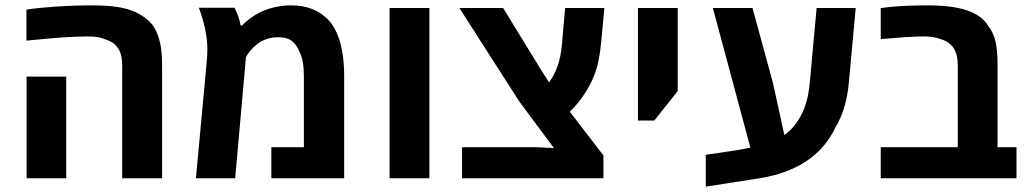

<svg xmlns="http://www.w3.org/2000/svg" viewBox="-20 -661 3813 712"><path d="M433.1 0V-419.4Q433.1 -459.5 417.7 -482.4Q402.3 -505.4 371.6 -514.6Q347.7 -525.9 306.6 -525.9Q266.1 -525.9 212.4 -522.2Q158.7 -518.6 78.1 -510.3V-625.5Q104 -629.4 129.9 -631.8Q155.8 -634.3 182.1 -636.2Q218.8 -638.7 253.4 -639.9Q288.1 -641.1 320.8 -641.1Q377.9 -641.1 417.7 -634.8Q457.5 -628.4 486.3 -614.3Q515.6 -599.6 535.2 -580.1Q554.7 -560.5 565.4 -530.8Q574.2 -505.4 577.6 -479.7Q581.1 -454.1 581.1 -419.4V0ZM78.6 0V-377H225.6V0Z M706.5 0 746.1 -426.8Q749 -457 749 -476.6Q749 -511.2 741.7 -547.9Q739.7 -560.5 734.6 -578.1Q729.5 -595.7 726.1 -607.9Q724.1 -614.3 721.9 -620.1Q719.7 -626 717.3 -632.3H849.6Q867.2 -598.6 872.1 -566.9H878.9Q885.7 -576.2 905.5 -591.1Q925.3 -606 943.8 -615.2Q963.4 -625 993.7 -633.1Q1023.9 -641.1 1059.6 -641.1Q1100.1 -641.1 1132.6 -629.4Q1165 -617.7 1187.5 -596.7Q1201.7 -584.5 1211.7 -569.8Q1221.7 -555.2 1229 -538.6Q1256.3 -476.6 1256.3 -378.9V0H986.3V-115.2H1106.9V-378.9Q1106.9 -439 1090.3 -469.2Q1082 -492.2 1064.2 -507.6Q1046.4 -522.9 1011.7 -522.9Q986.8 -522.9 967 -515.6Q947.3 -508.3 933.1 -497.1Q905.8 -474.6 892.1 -449.2L852.1 0Z M1424.8 0V-631.3H1572.3V0Z M1693.4 0V-115.2H1967.8L2034.2 -111.8L1905.3 -285.2L1683.6 -631.3H1845.7L1988.3 -398.9L2016.1 -355.5Q2056.2 -410.2 2063.5 -492.7L2075.7 -631.3H2221.2L2209.5 -505.4Q2206.1 -469.7 2200.7 -441.7Q2195.3 -413.6 2186 -388.2Q2173.8 -353 2148.4 -314.5Q2137.2 -295.9 2123 -279.1Q2108.9 -262.2 2092.8 -247.1L2217.8 -84.5V0Z M2345.7 -213.9V-631.3H2493.2V-323.2L2406.2 -213.9Z M2597.2 31.2V-86.9L2711.9 -104Q2724.6 -106.4 2737.3 -108.6Q2750 -110.8 2762.7 -113.3L2623.5 -631.3H2770.5L2846.2 -354L2888.7 -160.2Q2926.3 -186.5 2951.2 -234.6Q2976.1 -282.7 2982.4 -349.1L3008.3 -631.3H3153.3L3127.9 -355.5Q3119.1 -255.9 3078.1 -188.5Q3003.9 -31.7 2791 1Q2740.7 8.8 2692.1 16.4Q2643.6 23.9 2597.2 31.2Z M3246.1 0V-115.2H3531.7V-419.4Q3531.7 -460.9 3515.4 -484.1Q3499 -507.3 3466.3 -516.6Q3442.4 -525.9 3407.7 -525.9Q3378.9 -525.9 3340.8 -523.4Q3302.7 -521 3246.1 -516.1V-630.9Q3310.5 -641.1 3419.9 -641.1Q3508.8 -641.1 3563 -623.5Q3619.1 -605.5 3643.1 -567.4Q3664.6 -540 3671.9 -505.9Q3679.2 -471.7 3679.2 -425.3V-115.2H3749.5V0Z"/></svg>

Font: Open Sans
Style: Bold
Weight: 700
Designer: Monotype Design Team
Foundry: Monotype Imaging Inc.
Version: Version 3.000; ttfautohint (v1.8.4)